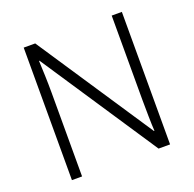

<svg xmlns="http://www.w3.org/2000/svg" viewBox="-126 -843 981 972"><g transform="rotate(-20 364.5 -357.0)"><path d="M628.9 -713.9H574.2V-261.2C574.2 -233.4 574.7 -203.1 575.2 -171.4C575.7 -139.2 576.7 -112.8 578.1 -91.8H575.2L162.1 -713.9H100.1V0H154.8V-451.2C154.8 -513.7 152.3 -571.8 149.9 -624H152.8L566.9 0H628.9Z"/></g></svg>

Font: Noto Reveo Sans
Style: Regular
Weight: 300
Designer: Monotype Design Team
Foundry: Monotype Imaging Inc.
Version: Version 2.007